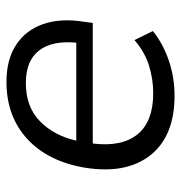

<svg xmlns="http://www.w3.org/2000/svg" viewBox="-3 -548 560 594"><g transform="rotate(-90 277.0 -251.0)"><path d="M278 9Q153 9 94 -65.5Q35 -140 55 -267Q74 -382 144 -446.5Q214 -511 321 -511Q390 -511 435.5 -481Q481 -451 499.5 -397.5Q518 -344 507 -273L503 -244H130Q119 -154 158.5 -105.5Q198 -57 286 -57Q329 -57 371 -70Q413 -83 450 -115L478 -58Q438 -26 386 -8.5Q334 9 278 9ZM317 -451Q243 -451 198.5 -407Q154 -363 139 -295H442Q449 -370 417.5 -410.5Q386 -451 317 -451Z"/></g></svg>

Font: Mulish
Style: Italic
Weight: 400
Italic angle: -9°
Designer: Vernon Adams
Foundry: Vernon Adams
Version: Version 3.603; ttfautohint (v1.8.3)